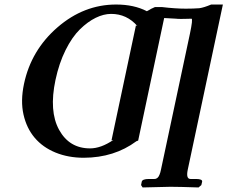

<svg xmlns="http://www.w3.org/2000/svg" viewBox="-20 -678 995 840"><path d="M466.3 -617.2Q433.6 -617.2 398.7 -600.1Q363.8 -583 329.6 -549.6Q295.4 -516.1 266.8 -458.7Q238.3 -401.4 222.7 -328.1Q193.8 -191.4 238.5 -110.1Q283.2 -28.8 374 -28.8Q421.9 -28.8 476.1 -65.9L467.8 -64L574.7 -566.9L581.1 -564Q534.7 -617.2 466.3 -617.2ZM584.5 -63 576.7 -60.1Q480 11.7 346.7 12.2Q278.8 12.2 223.1 -10.5Q167.5 -33.2 131.8 -75.2Q96.2 -117.2 82.8 -177Q69.3 -236.8 85 -311Q116.2 -458.5 231.4 -558.3Q346.7 -658.2 487.8 -658.2Q566.4 -658.2 622.6 -628.9Q624 -629.9 627.4 -631.6Q630.9 -633.3 631.8 -633.8Q637.2 -638.2 657.7 -647H689.5Q747.6 -640.1 793 -640.1Q826.2 -640.1 852.5 -642.1Q872.6 -645 903.8 -658.2H955.1L801.3 64.9Q793 105 813.5 105H836.9Q866.7 105 864.3 117.2L860.8 131.8L848.6 142.1Q763.2 139.2 725.6 139.2L604 142.1L597.2 131.8L600.1 117.2Q602.5 105 631.8 105H654.8Q659.2 105 662.6 103.8Q666 102.5 668.7 100.3Q671.4 98.1 673.6 94.7Q675.8 91.3 677.7 86.7Q679.7 82 681.2 76.9Q682.6 71.8 684.1 64.9L811 -530.8Q824.7 -595.7 817.9 -596.2Q816.9 -596.2 800 -595.7Q783.2 -595.2 772.5 -595.2Q755.4 -595.2 750.5 -596.2L698.2 -599.1Z"/></svg>

Font: Linux Libertine Slanted
Style: Semibold Slanted
Weight: 600
Designer: Philipp H. Poll
Foundry: Philipp H. Poll
Version: Version 5.1.1